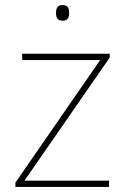

<svg xmlns="http://www.w3.org/2000/svg" viewBox="-20 -741 496 761"><path d="M227 -721C207 -721 202 -706 202 -690C202 -673 207 -659 227 -659C251 -659 254 -673 254 -690C254 -706 251 -721 227 -721ZM412 0V-25H77L415 -513V-528H68V-503H377L41 -17V0Z"/></svg>

Font: Noto Sans Gujarati UI Thin
Style: Regular
Weight: 100
Designer: Jelle Bosma - Monotype Design Team, Universal Thirst
Foundry: Monotype Imaging Inc.
Version: Version 2.106